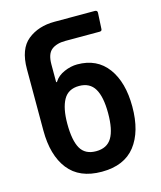

<svg xmlns="http://www.w3.org/2000/svg" viewBox="-107 -779 727 865"><g transform="rotate(-15 256.0 -346.0)"><path d="M229 -700H417Q429 -700 429 -689L425 -614Q425 -604 414 -604H254Q213 -604 189.5 -585.5Q166 -567 166 -518V-438Q166 -435 168 -434.5Q170 -434 171 -437Q186 -461 217 -474.5Q248 -488 278 -488Q370 -488 419.5 -421Q469 -354 469 -240Q469 -124 417.5 -58Q366 8 261 8Q157 8 105.5 -58Q54 -124 54 -240V-526Q54 -620 104 -660Q154 -700 229 -700ZM260 -88Q311 -88 333.5 -125.5Q356 -163 356 -240Q356 -316 333.5 -354Q311 -392 261 -392Q210 -392 188 -352.5Q166 -313 166 -241Q166 -163 187.5 -125.5Q209 -88 260 -88Z"/></g></svg>

Font: Barlow GEO Semi Bold
Style: Regular
Weight: 600
Designer: Jeremy Tribby
Foundry: Tribby Type
Version: Version 1.408